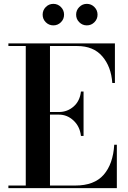

<svg xmlns="http://www.w3.org/2000/svg" viewBox="-20 -975 662 995"><path d="M390.8 -859.8Q374.5 -876 374.5 -899Q374.5 -922 390.8 -938.5Q407 -955 430 -955Q453 -955 469.2 -938.5Q485.5 -922 485.5 -899Q485.5 -876 469.2 -859.8Q453 -843.5 430 -843.5Q407 -843.5 390.8 -859.8ZM217.2 -859.8Q201 -876 201 -899Q201 -922 217.2 -938.5Q233.5 -955 256.5 -955Q279.5 -955 295.8 -938.5Q312 -922 312 -899Q312 -876 295.8 -859.8Q279.5 -843.5 256.5 -843.5Q233.5 -843.5 217.2 -859.8ZM399.5 -270.5Q394 -319.5 361.2 -350.2Q328.5 -381 285 -381H239V-13.5H370Q468.5 -13.5 517.2 -69.2Q566 -125 572 -225H585.5V0H23.5V-13.5H113.5V-736.5H23.5V-750H575.5V-545H562Q556 -630 510 -683.2Q464 -736.5 380 -736.5H239V-394.5H285Q329 -394.5 361.5 -423Q394 -451.5 399.5 -500.5H413V-270.5Z"/></svg>

Font: Bodoni* 16pt Medium
Style: Regular
Weight: 500
Version: Version 2.3